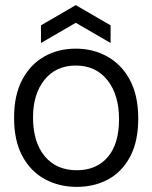

<svg xmlns="http://www.w3.org/2000/svg" viewBox="-20 -717 595 750"><path d="M280 13Q211 13 155.5 -17Q100 -47 67.5 -107Q35 -167 35 -257Q35 -346 67 -406Q99 -466 153.5 -496.5Q208 -527 276 -527Q344 -527 399.5 -496Q455 -465 487.5 -404.5Q520 -344 520 -254Q520 -164 488 -104.5Q456 -45 402 -16Q348 13 280 13ZM280 -52Q357 -52 401 -103.5Q445 -155 445 -251Q445 -347 399.5 -404Q354 -461 276 -461Q199 -461 154 -405.5Q109 -350 109 -258Q109 -162 154.5 -107Q200 -52 280 -52ZM140 -549V-618L276 -697L412 -618V-549L276 -628Z"/></svg>

Font: Bricolage Grotesque 48pt Light
Style: Regular
Weight: 300
Designer: Mathieu Triay
Foundry: Atelier Triay
Version: Version 1.000; ttfautohint (v1.8.4.7-5d5b);gftools[0.9.32]